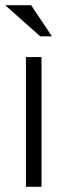

<svg xmlns="http://www.w3.org/2000/svg" viewBox="-20 -720 260 740"><path d="M140 0V-500H80V0ZM135 -580H180L100 -700H0Z"/></svg>

Font: Abel
Style: Regular
Weight: 400
Designer: Matthew Desmond
Foundry: Matthew Desmond
Version: Version 1.002